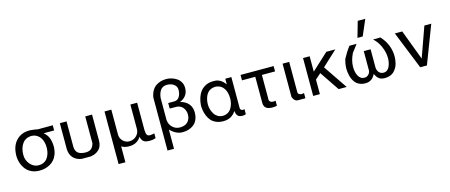

<svg xmlns="http://www.w3.org/2000/svg" viewBox="-55 -1522 5770 2461"><g transform="rotate(-15 2830.0 -292.0)"><path d="M306.2 -439V-439.9Q223.1 -439.9 179.7 -381.6Q136.2 -323.2 136.2 -229Q136.2 -158.7 183.1 -105.2Q230 -51.8 293.9 -51.8Q329.1 -51.8 356.9 -64.2Q384.8 -76.7 401.9 -96.4Q418.9 -116.2 430.2 -142.6Q441.4 -168.9 445.8 -194.6Q450.2 -220.2 450.2 -247.1Q450.2 -298.3 434.3 -340.3Q418.5 -382.3 385 -409.4Q351.6 -436.5 306.2 -439ZM290 -514.2V-515.1Q361.8 -509.8 402.8 -500L599.1 -501V-432.1H460Q507.8 -391.6 524.9 -341.8Q542 -292 542 -225.1Q539.6 -173.8 523.9 -132.6Q508.3 -91.3 483.9 -63.7Q459.5 -36.1 427 -17.6Q394.5 1 359.4 9Q324.2 17.1 286.1 17.1Q230 17.1 184.3 -3.7Q138.7 -24.4 109.6 -60.1Q80.6 -95.7 64.5 -141.1Q48.3 -186.5 46.9 -237.8Q46.9 -369.1 115 -441.7Q183.1 -514.2 290 -514.2Z M693.8 -157.2V-502.9H782.7V-165Q782.7 -135.3 793.5 -113.8Q804.2 -92.3 818.6 -81.3Q833 -70.3 855 -64Q877 -57.6 892.1 -56.4Q907.2 -55.2 926.8 -55.2Q952.1 -56.6 970.9 -64.7Q989.7 -72.8 1001.2 -86.4Q1012.7 -100.1 1019.3 -113.8Q1025.9 -127.4 1030.8 -146V-502.9H1121.1V-158.2Q1121.1 -123.5 1111.6 -95.5Q1102.1 -67.4 1086.7 -49.3Q1071.3 -31.2 1050 -18.1Q1028.8 -4.9 1007.8 1.7Q986.8 8.3 962.9 11.2H844.7Q775.4 0 736.1 -43.5Q696.8 -86.9 693.8 -157.2Z M1718.8 -130.9 1719.7 -129.9Q1719.7 -93.8 1731 -74.5Q1742.2 -55.2 1769 -55.2H1774.9Q1805.2 -56.6 1829.6 -64V0Q1792 13.2 1754.9 13.2H1749Q1694.8 13.2 1670.2 -5.4Q1645.5 -23.9 1634.8 -70.8Q1583.5 13.2 1478 13.2Q1414.6 13.2 1376 -13.2V198.2H1285.6V-500H1376V-168.9Q1376 -119.6 1411.6 -83.7Q1447.3 -47.9 1496.6 -47.9Q1551.8 -47.9 1590.3 -85.4Q1628.9 -123 1628.9 -178.2V-500H1718.8Z M2144.5 -623Q2115.2 -623 2092.8 -611.1Q2070.3 -599.1 2056.6 -578.1Q2043 -557.1 2035.4 -532.2Q2027.8 -507.3 2025.4 -478V-189.9Q2029.8 -130.4 2070.3 -91.1Q2110.8 -51.8 2168.5 -51.8Q2201.7 -51.8 2227.5 -61Q2253.4 -70.3 2268.3 -84.5Q2283.2 -98.6 2292.7 -117.4Q2302.2 -136.2 2305.4 -152.8Q2308.6 -169.4 2308.6 -186Q2308.6 -209.5 2301.8 -231.7Q2294.9 -253.9 2281.5 -272.9Q2268.1 -292 2246.1 -304.4Q2224.1 -316.9 2196.8 -318.8L2102.5 -319.8V-393.1H2182.6Q2226.6 -393.1 2250.5 -430.4Q2274.4 -467.8 2274.4 -522Q2274.4 -569.8 2236.8 -596.4Q2199.2 -623 2144.5 -623ZM2155.8 -696.8Q2192.9 -696.8 2228.8 -685.8Q2264.6 -674.8 2294.9 -654.3Q2325.2 -633.8 2343.8 -600.1Q2362.3 -566.4 2362.3 -524.9Q2362.3 -465.8 2332 -425.5Q2301.8 -385.3 2251.5 -367.2Q2324.2 -348.6 2362.3 -303Q2400.4 -257.3 2400.4 -188Q2400.4 -142.1 2387.2 -106.2Q2374 -70.3 2352.5 -47.6Q2331.1 -24.9 2302 -10.3Q2272.9 4.4 2243.7 10.3Q2214.4 16.1 2182.6 16.1Q2100.6 16.1 2022.5 -62V192.9H1936.5V-512.2Q1945.3 -563.5 1967 -600.6Q1988.8 -637.7 2019.8 -658Q2050.8 -678.2 2084.2 -687.5Q2117.7 -696.8 2155.8 -696.8Z M2754.4 -437V-438Q2753.9 -438 2752.9 -437.5Q2752 -437 2751.5 -437Q2750.5 -437 2749 -437.5Q2747.6 -438 2746.6 -438H2738.3Q2704.6 -438 2678.2 -425.5Q2651.9 -413.1 2635.3 -393.6Q2618.7 -374 2607.9 -347.2Q2597.2 -320.3 2592.8 -293.7Q2588.4 -267.1 2588.4 -238.8Q2589.4 -205.1 2599.1 -173.1Q2608.9 -141.1 2626.7 -113.8Q2644.5 -86.4 2673.3 -69.8Q2702.1 -53.2 2738.3 -53.2Q2771 -53.2 2797.1 -66.4Q2823.2 -79.6 2839.4 -99.9Q2855.5 -120.1 2866.2 -146.7Q2877 -173.3 2881.1 -197.8Q2885.3 -222.2 2885.3 -246.1Q2885.3 -325.7 2850.8 -377.7Q2816.4 -429.7 2754.4 -437ZM2751.5 -513.2V-514.2Q2833 -510.3 2889.6 -429.2V-504.9H2970.2V-90.8Q2970.2 -80.1 2980 -70.6Q2989.7 -61 3002.4 -61H3007.3Q3011.7 -61 3026.4 -64V2.9Q3006.3 11.2 2983.4 11.2Q2958 11.2 2940.9 4.9Q2923.8 -1.5 2914.8 -14.9Q2905.8 -28.3 2901.6 -41.3Q2897.5 -54.2 2894.5 -75.2Q2838.9 15.1 2725.6 15.1Q2672.9 15.1 2631.8 -2.9Q2590.8 -21 2566.9 -48.6Q2543 -76.2 2527.3 -113.5Q2511.7 -150.9 2505.9 -184.3Q2500 -217.8 2499.5 -252.9Q2503.4 -310.5 2519 -356.4Q2534.7 -402.3 2556.6 -431.4Q2578.6 -460.4 2607.7 -479.5Q2636.7 -498.5 2666.3 -506.3Q2695.8 -514.2 2727.5 -514.2Q2743.7 -514.2 2751.5 -513.2Z M3091.3 -429.2V-501H3530.3V-430.2H3355.5V-122.1Q3355.5 -120.1 3355 -118.2L3354.5 -116.2V-110.8Q3354.5 -62 3411.1 -62Q3421.9 -62 3439.5 -65.9V1Q3412.6 7.8 3382.3 7.8Q3322.8 7.8 3295.2 -14.6Q3267.6 -37.1 3267.6 -84V-429.2Z M3648.9 -59.1V-501H3736.8V-98.1Q3736.8 -79.6 3752.4 -70.3Q3768.1 -61 3786.1 -61Q3797.4 -61 3816.9 -65.9V2.9H3719.7Q3670.4 2.9 3648.9 -59.1Z M3920.9 0V-502.9H4008.8V-298.8L4230 -502.9H4349.6L4149.9 -317.9L4365.7 0H4258.8L4084 -258.8L4009.8 -192.9V0Z M4535.6 -500V-501H4630.9L4554.7 -399.9Q4510.7 -309.6 4510.7 -226.1Q4510.7 -193.4 4516.8 -163.8Q4522.9 -134.3 4535.4 -109.4Q4547.9 -84.5 4569.1 -69.8Q4590.3 -55.2 4617.7 -55.2Q4647.5 -55.2 4669.4 -75.9Q4691.4 -96.7 4695.8 -127V-387.2H4786.6V-147Q4788.6 -104.5 4811.5 -79.3Q4834.5 -54.2 4870.6 -54.2Q4899.4 -54.2 4920.4 -71Q4941.4 -87.9 4952.1 -115Q4962.9 -142.1 4967.8 -168.5Q4972.7 -194.8 4972.7 -221.2Q4972.7 -296.4 4939.2 -373.5Q4905.8 -450.7 4849.6 -500L4946.8 -501Q5060.5 -378.4 5060.5 -217.8Q5060.5 -197.3 5057.6 -175.5Q5054.7 -153.8 5047.9 -125.7Q5041 -97.7 5026.9 -73.5Q5012.7 -49.3 4992.7 -28.3Q4972.7 -7.3 4940.9 4.9Q4909.2 17.1 4869.6 17.1Q4817.9 17.1 4790.8 -5.4Q4763.7 -27.8 4742.7 -71.8Q4725.1 -30.8 4691.7 -6.8Q4658.2 17.1 4610.8 17.1Q4578.1 17.1 4551 8.3Q4523.9 -0.5 4504.9 -14.6Q4485.8 -28.8 4471.2 -49.3Q4456.5 -69.8 4447.5 -91.1Q4438.5 -112.3 4432.6 -137.5Q4426.8 -162.6 4424.3 -183.8Q4421.9 -205.1 4421.4 -228Q4422.9 -293.5 4442.4 -354Q4486.3 -436.5 4535.6 -500ZM4821.8 -782.2 4731.4 -571.8H4661.6L4721.7 -782.2Z M5341.3 0 5139.2 -502.9H5237.3L5388.2 -103L5531.2 -502.9H5622.6L5430.2 0Z"/></g></svg>

Font: Perun
Style: Regular
Weight: 400
Version: Version 1.0000